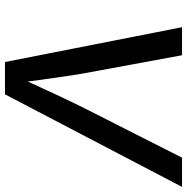

<svg xmlns="http://www.w3.org/2000/svg" viewBox="-10 -758 768 789"><g transform="rotate(90 374.5 -364.0)"><path d="M235.4 0 92.3 -727.5H207.5L282.7 -319.8Q291 -271 300.3 -205.6Q309.6 -140.1 321.8 -48.8H294.9Q335.9 -139.2 367.2 -205.8Q398.4 -272.5 421.9 -319.8L628.4 -727.5H748.5L368.2 0Z"/></g></svg>

Font: Inter 24pt Medium
Style: Italic
Weight: 500
Italic angle: -9.3988°
Designer: Rasmus Andersson
Foundry: rsms
Version: Version 4.001;git-66647c0bb